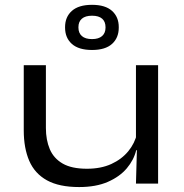

<svg xmlns="http://www.w3.org/2000/svg" viewBox="-20 -742 744 776"><path d="M165.5 -478.5V-224.5Q165.5 -176.5 181.2 -139.2Q197 -102 233.2 -81Q269.5 -60 331.5 -60Q388 -60 430 -79.2Q472 -98.5 498.5 -130.8Q525 -163 534 -203L548 -135H530.5Q521 -95.5 492.5 -61.8Q464 -28 416 -7Q368 14 300 14Q219 14 169.8 -13.2Q120.5 -40.5 98.2 -92Q76 -143.5 76 -215V-478.5ZM619 -478.5V0H529.5L533.5 -144L529.5 -154.5V-478.5ZM243 -630.5V-632.5Q243 -673.5 270.5 -698Q298 -722.5 352 -722.5Q405.5 -722.5 432.8 -698Q460 -673.5 460 -632.5V-630.5Q460 -589 432.8 -564.5Q405.5 -540 352 -540Q298 -540 270.5 -564.5Q243 -589 243 -630.5ZM297 -630.5Q297 -608.5 311 -596.2Q325 -584 352 -584Q378.5 -584 392.5 -596.2Q406.5 -608.5 406.5 -630.5V-632Q406.5 -654.5 392.8 -666.5Q379 -678.5 352 -678.5Q325 -678.5 311 -666.5Q297 -654.5 297 -632.5Z"/></svg>

Font: Anek Latin Expanded
Style: Regular
Weight: 400
Width: 7
Designer: Yesha Goshar
Foundry: Ek Type
Version: Version 1.003